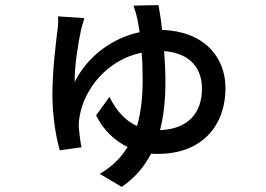

<svg xmlns="http://www.w3.org/2000/svg" viewBox="-20 -643 1040 751"><path d="M600 -623 502 -621C508 -605 513 -588 517 -570C520 -556 523 -538 526 -517C422 -495 324 -426 272 -322C271 -382 286 -477 297 -526C300 -538 305 -557 310 -572L207 -579C208 -568 208 -550 206 -534C200 -487 185 -372 185 -273C185 -194 198 -108 214 -55L299 -67C294 -87 289 -133 288 -150C288 -167 290 -182 293 -196C312 -295 398 -409 534 -437C537 -405 538 -369 538 -329C538 -267 532 -206 516 -150C469 -171 434 -212 408 -264L356 -192C384 -134 428 -93 479 -68C454 -27 419 9 370 37L456 88C508 53 545 8 571 -42C580 -41 588 -41 597 -41C777 -41 862 -159 862 -298C862 -423 775 -521 614 -526C610 -566 604 -599 600 -623ZM627 -321C627 -363 625 -404 622 -443C728 -435 770 -372 770 -296C770 -205 719 -138 606 -134C621 -192 627 -256 627 -321Z"/></svg>

Font: Source Han Sans JP Medium
Style: Regular
Weight: 500
Designer: Ryoko NISHIZUKA 西塚涼子 (kana, bopomofo & ideographs); Paul D. Hunt (Latin, Greek & Cyrillic); Sandoll Communications 산돌커뮤니
Foundry: Adobe
Version: Version 2.002;hotconv 1.0.116;makeotfexe 2.5.65601